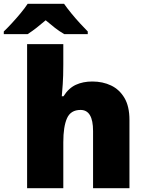

<svg xmlns="http://www.w3.org/2000/svg" viewBox="-77 -993 767 1013"><path d="M257 -652Q257 -591 254 -549Q251 -507 249 -485H258Q285 -528 323 -545.5Q361 -563 410 -563Q465 -563 509 -542Q553 -521 579.5 -476.5Q606 -432 606 -360V0H414V-302Q414 -413 348 -413Q296 -413 276.5 -369Q257 -325 257 -243V0H66V-760H257ZM261 -973Q277 -950 299.5 -922.5Q322 -895 345.5 -869.5Q369 -844 386 -827V-813H262Q236 -828 213 -846Q190 -864 164 -886Q138 -864 116.5 -847Q95 -830 69 -813H-57V-827Q-38 -845 -14.5 -870.5Q9 -896 31.5 -923Q54 -950 69 -973Z"/></svg>

Font: Noto Sans Black
Style: Regular
Weight: 900
Designer: Monotype Design Team
Foundry: Monotype Imaging Inc.
Version: Version 2.007